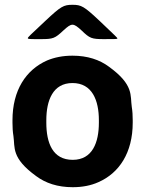

<svg xmlns="http://www.w3.org/2000/svg" viewBox="-20 -770 605 800"><path d="M32 -269V-259C32 -240 33 -221 36 -203C43 -156 26 -112 131 -36C170 -7 220 10 283 10C323 10 359 3 390 -11C477 -49 533 -134 533 -259V-269C533 -288 532 -307 529 -325C522 -372 539 -416 434 -492C395 -521 345 -538 282 -538C242 -538 207 -531 176 -518C88 -479 32 -394 32 -269ZM392 -269V-259C392 -176 365 -104 283 -104C199 -104 173 -175 173 -259V-269C173 -351 200 -424 282 -424C364 -424 392 -352 392 -269ZM396 -682C330 -744 319 -750 282 -750C245 -750 234 -744 169 -683C103 -621 96 -615 96 -611C96 -607 101 -607 151 -607C201 -607 209 -610 244 -643C279 -675 285 -675 320 -643C354 -610 362 -607 413 -607C464 -607 469 -607 469 -610C469 -613 462 -619 396 -682Z"/></svg>

Font: Asimov Print
Style: A
Weight: 500
Designer: Google
Version: Version 2.000980: 2014